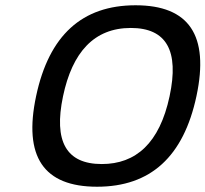

<svg xmlns="http://www.w3.org/2000/svg" viewBox="-20 -699 779 728"><path d="M348 9C145 9 68 -105 117 -335C166 -565 291 -679 494 -679C697 -679 774 -565 725 -335C676 -105 551 9 348 9ZM219 -334C183 -163 231 -77 366 -77C495 -77 585 -156 623 -334C660 -507 611 -593 476 -593C337 -593 254 -501 219 -334Z"/></svg>

Font: LT Wave
Style: Italic
Weight: 400
Designer: Daniel Lyons
Version: Version 2.5 (Glyphs App)